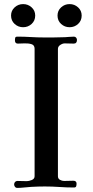

<svg xmlns="http://www.w3.org/2000/svg" viewBox="-20 -915 453 938"><path d="M356 -720Q356 -702 340 -702Q329 -702 318 -702.5Q307 -703 296 -703Q286 -703 274.5 -695.5Q263 -688 263 -676V-54Q263 -42 273 -36.5Q283 -31 293 -31Q304 -31 315.5 -31.5Q327 -32 338 -32Q354 -32 354 -18Q354 -10 352 -4.5Q350 1 341 1Q306 1 270.5 -1.5Q235 -4 199 -4Q183 -4 166 -3.5Q149 -3 132 -2Q115 -1 97.5 1Q80 3 63 3Q57 3 53 -2.5Q49 -8 49 -14Q49 -21 53.5 -26Q58 -31 65 -31Q76 -31 87.5 -30.5Q99 -30 111 -30Q121 -30 135 -35.5Q149 -41 149 -54V-677Q149 -695 133 -699.5Q117 -704 97.5 -703Q78 -702 67 -702Q53 -702 53 -718Q53 -726 54.5 -731Q56 -736 66 -736Q98 -736 130.5 -734Q163 -732 195 -732Q218 -732 240.5 -732Q263 -732 285 -733Q299 -733 313.5 -734.5Q328 -736 341 -736Q348 -736 352 -731Q356 -726 356 -720ZM152 -839Q152 -814 134.5 -798Q117 -782 93 -782Q69 -782 51.5 -798Q34 -814 34 -839Q34 -863 51.5 -879Q69 -895 93 -895Q117 -895 134.5 -879Q152 -863 152 -839ZM379 -839Q379 -814 361.5 -798Q344 -782 320 -782Q296 -782 278.5 -798Q261 -814 261 -839Q261 -863 278.5 -879Q296 -895 320 -895Q344 -895 361.5 -879Q379 -863 379 -839Z"/></svg>

Font: Kaisei Decol Medium
Style: Regular
Weight: 500
Designer: Font-Kai, 金井和夫
Foundry: KAZUO KANAI
Version: Version 5.003